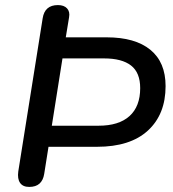

<svg xmlns="http://www.w3.org/2000/svg" viewBox="-20 -729 683 756"><path d="M95 7Q70 7 59 -9Q48 -25 52 -54L148 -657Q152 -683 167 -696Q182 -709 208 -709Q232 -709 244 -696Q256 -683 252 -661L239 -582H400Q512 -582 572 -533Q632 -484 632 -390Q632 -279 562.5 -215Q493 -151 362 -151H171L154 -44Q150 -19 135.5 -6Q121 7 95 7ZM184 -234H368Q448 -234 490 -272Q532 -310 532 -382Q532 -443 496 -471Q460 -499 390 -499H226Z"/></svg>

Font: Nunito ExtraLight SemiBold
Style: Italic
Weight: 600
Italic angle: -9°
Version: Version 3.602